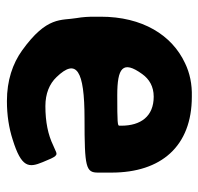

<svg xmlns="http://www.w3.org/2000/svg" viewBox="-30 -550 588 569"><g transform="rotate(-90 264.5 -265.0)"><path d="M69 -433C86 -391 89 -388 103 -395L119 -402C150 -417 188 -425 235 -425C272 -425 301 -413 321 -392C378 -333 342 -309 198 -309C53 -309 38 -305 38 -269V-229C38 -82 116 9 263 9C300 10 333 3 362 -11C446 -50 500 -138 500 -261V-280C500 -298 499 -315 496 -332C488 -378 503 -420 400 -494C361 -522 311 -539 250 -539C208 -539 170 -533 136 -522C52 -496 52 -474 69 -433ZM177 -200V-206C177 -211 185 -212 267 -212C348 -212 372 -196 330 -138C315 -117 293 -104 263 -104C205 -104 177 -142 177 -200Z"/></g></svg>

Font: Asimov Print
Style: A
Weight: 500
Designer: Google
Version: Version 2.000980: 2014